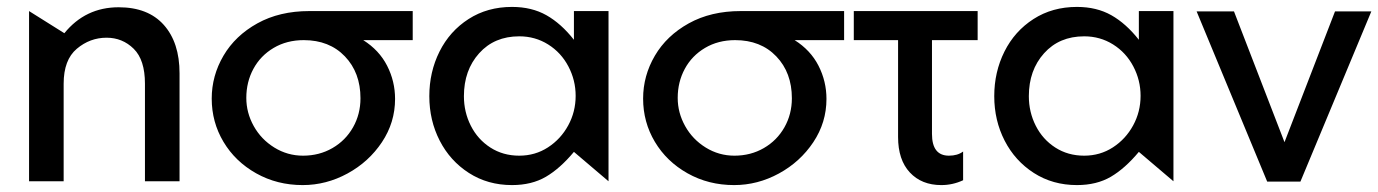

<svg xmlns="http://www.w3.org/2000/svg" viewBox="-20 -524 3984 555"><path d="M323 -503Q227 -503 166 -428L64 -492V0H164V-282Q164 -351 202 -383Q240 -415 288 -415Q334 -415 366.5 -383Q399 -351 399 -282V0H499V-312Q499 -401 453.5 -452Q408 -503 323 -503Z M1122 -238Q1122 -170 1084 -113Q1046 -56 984.5 -22.5Q923 11 855 11Q781 11 720.5 -23Q660 -57 626 -114Q592 -171 592 -239Q592 -305 626 -363Q660 -421 724 -456.5Q788 -492 874 -492H1173V-408H1030Q1076 -379 1099 -334Q1122 -289 1122 -238ZM1022 -240Q1022 -314 977 -361Q932 -408 858 -408Q809 -408 771 -385.5Q733 -363 712.5 -325Q692 -287 692 -241Q692 -198 713.5 -159.5Q735 -121 773 -97.5Q811 -74 856 -74Q903 -74 941 -96Q979 -118 1000.5 -156Q1022 -194 1022 -240Z M1481 -419Q1527 -419 1564.5 -395.5Q1602 -372 1623 -332Q1644 -292 1644 -247Q1644 -201 1622.5 -161.5Q1601 -122 1564 -98Q1527 -74 1481 -74Q1434 -74 1397.5 -97.5Q1361 -121 1341 -160.5Q1321 -200 1321 -246Q1321 -321 1365 -370Q1409 -419 1481 -419ZM1739 -492H1639V-409Q1602 -456 1559.5 -480Q1517 -504 1460 -504Q1389 -504 1334.5 -469Q1280 -434 1250.5 -375Q1221 -316 1221 -246Q1221 -176 1251 -117.5Q1281 -59 1335.5 -24Q1390 11 1460 11Q1517 11 1558 -13Q1599 -37 1639 -85L1739 0Z M2369 -238Q2369 -170 2331 -113Q2293 -56 2231.5 -22.5Q2170 11 2102 11Q2028 11 1967.5 -23Q1907 -57 1873 -114Q1839 -171 1839 -239Q1839 -305 1873 -363Q1907 -421 1971 -456.5Q2035 -492 2121 -492H2420V-408H2277Q2323 -379 2346 -334Q2369 -289 2369 -238ZM2269 -240Q2269 -314 2224 -361Q2179 -408 2105 -408Q2056 -408 2018 -385.5Q1980 -363 1959.5 -325Q1939 -287 1939 -241Q1939 -198 1960.5 -159.5Q1982 -121 2020 -97.5Q2058 -74 2103 -74Q2150 -74 2188 -96Q2226 -118 2247.5 -156Q2269 -194 2269 -240Z M2806 -492V-408H2674V-137Q2674 -74 2723 -74Q2748 -74 2764 -86V-3Q2734 11 2701 11Q2644 11 2610 -25.5Q2576 -62 2576 -128V-408H2448V-492Z M3114 -419Q3160 -419 3197.5 -395.5Q3235 -372 3256 -332Q3277 -292 3277 -247Q3277 -201 3255.5 -161.5Q3234 -122 3197 -98Q3160 -74 3114 -74Q3067 -74 3030.5 -97.5Q2994 -121 2974 -160.5Q2954 -200 2954 -246Q2954 -321 2998 -370Q3042 -419 3114 -419ZM3372 -492H3272V-409Q3235 -456 3192.5 -480Q3150 -504 3093 -504Q3022 -504 2967.5 -469Q2913 -434 2883.5 -375Q2854 -316 2854 -246Q2854 -176 2884 -117.5Q2914 -59 2968.5 -24Q3023 11 3093 11Q3150 11 3191 -13Q3232 -37 3272 -85L3372 0Z M3944 -491H3839L3693 -113L3547 -491H3439L3643 1H3739Z"/></svg>

Font: Geom
Style: Regular
Weight: 400
Version: Version 1.102